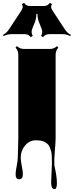

<svg xmlns="http://www.w3.org/2000/svg" viewBox="-39 -986 505 1316"><path d="M260.3 -944.8Q290 -944.8 301.8 -966.3L316.9 -958.5Q310.1 -944.3 311.5 -935.1Q313 -925.8 321.8 -912.1L405.3 -785.2Q421.9 -759.8 446.8 -746.6L441.9 -738.8Q418 -752 387.2 -752H299.8Q270 -752 255.9 -731L242.7 -740.2Q256.3 -761.7 246.1 -789.1L228 -834.5Q217.8 -861.8 217.8 -891.1H210.4Q210.4 -861.8 200.2 -834.5L182.1 -789.1Q171.9 -761.7 185.5 -740.2L171.9 -731Q157.7 -752 128.4 -752H41Q10.3 -752 -13.7 -738.8L-18.6 -746.6Q6.3 -759.8 22.9 -785.2L106.4 -912.1Q115.2 -925.8 116.7 -935.1Q118.2 -944.3 111.3 -958.5L126.5 -966.3Q138.2 -944.8 168 -944.8ZM311.5 263.2 316.9 133.3Q316.9 70.3 312.3 53.7Q307.6 37.1 302.7 24.4Q297.9 11.7 290 3.9Q282.2 -3.9 271.5 -10.7Q251 -24.4 207 -24.4Q163.1 -24.4 133.1 11.2Q103 46.9 103 96.7Q103 115.2 110.4 152.1Q117.7 189 117.7 207.5Q117.7 242.7 92.8 242.7Q67.9 242.7 67.9 208.5Q67.9 189.5 75.4 151.4Q83 113.3 83 93.8L86.4 -37.1V-610.8Q86.4 -641.1 67.4 -659.7L77.1 -669.9Q97.7 -650.4 126 -650.4H302.7Q332 -650.4 351.6 -669.9L361.3 -659.7Q342.3 -640.6 342.3 -610.8V-39.6Q342.3 -14.2 336.9 48.1Q331.5 110.4 333.5 144H333Q351.1 225.1 351.1 267.6Q351.1 310.1 335 310.1Q311.5 310.1 311.5 263.2Z"/></svg>

Font: Nosifer Caps
Style: Regular
Weight: 800
Version: Version 001.002